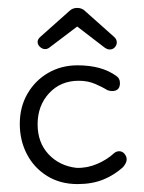

<svg xmlns="http://www.w3.org/2000/svg" viewBox="-20 -455 365 485"><path d="M176 10Q132 10 99 -10.5Q66 -31 48 -65.5Q30 -100 30 -142Q30 -185 49.5 -218.5Q69 -252 102 -271Q135 -290 176 -290Q237 -290 274 -263Q283 -257 283 -245Q283 -225 263 -225Q261 -225 258 -225.5Q255 -226 252 -227Q239 -235 220.5 -243Q202 -251 179 -251Q133 -251 104 -219.5Q75 -188 75 -141Q75 -95 102.5 -65.5Q130 -36 173 -31Q200 -30 225.5 -41Q251 -52 268 -68Q274 -73 281 -73Q289 -73 294.5 -66.5Q300 -60 300 -52Q300 -44 291 -33Q269 -13 241 -1.5Q213 10 176 10ZM94 -331Q87 -331 81 -336.5Q75 -342 75 -349Q75 -356 82 -362L155 -427Q163 -435 175 -435Q187 -435 195 -427L268 -362Q275 -356 275 -348Q275 -341 270 -335.5Q265 -330 257 -330Q251 -330 244 -335L175 -388L105 -335Q100 -331 94 -331Z"/></svg>

Font: Dongle Light
Style: Regular
Weight: 300
Designer: Yanghee Ryu
Foundry: Yanghee Ryu
Version: Version 2.000